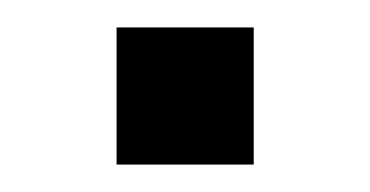

<svg xmlns="http://www.w3.org/2000/svg" viewBox="-20 -120 270 140"><path d="M65 0V-100H165V0Z"/></svg>

Font: Carrois Gothic SC
Style: Regular
Weight: 400
Designer: Ralph du Carrois
Foundry: Ralph du Carrois
Version: Version 1.001